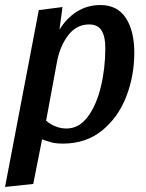

<svg xmlns="http://www.w3.org/2000/svg" viewBox="-29 -550 580 762"><path d="M369 -530Q437 -530 470.5 -478.5Q504 -427 504 -341Q504 -249 472 -166.5Q440 -84 376 -32Q312 20 220 20Q197 20 181 16.5Q165 13 138 3L103 180L-9 192L125 -510L219 -522L207 -432Q235 -478 276.5 -504Q318 -530 369 -530ZM235 -40Q284 -40 318.5 -85.5Q353 -131 371 -204.5Q389 -278 389 -360Q389 -405 374 -429Q359 -453 325 -453Q275 -453 242.5 -411Q210 -369 198 -309L154 -71Q191 -40 235 -40Z"/></svg>

Font: Sansita
Style: Italic
Weight: 400
Italic angle: -11°
Designer: Pablo Cosgaya
Foundry: Omnibus-Type
Version: Version 1.006